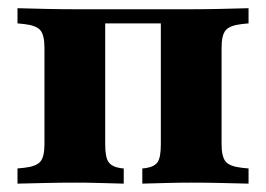

<svg xmlns="http://www.w3.org/2000/svg" viewBox="-20 -439 636 459"><path d="M437.1 -2.4Q406.5 -2.4 379.4 -1.6Q352.4 -0.8 320.2 0V-36.3L328.2 -37.1Q349.2 -40.3 356.9 -51.6Q364.5 -62.9 364.5 -94.4V-416.9H437.1Q474.2 -416.9 506 -417.7Q537.9 -418.5 574.2 -419.4V-383.1L558.1 -381.5Q529 -378.2 519.4 -366.5Q509.7 -354.8 509.7 -325V-94.4Q509.7 -64.5 519.4 -52.8Q529 -41.1 558.1 -37.9L574.2 -36.3V0Q537.9 -0.8 506 -1.6Q474.2 -2.4 437.1 -2.4ZM158.9 -2.4Q122.6 -2.4 90.3 -1.6Q58.1 -0.8 21.8 0V-36.3L37.9 -37.9Q66.9 -41.1 76.6 -52.8Q86.3 -64.5 86.3 -94.4V-325Q86.3 -354.8 76.6 -366.5Q66.9 -378.2 37.9 -381.5L21.8 -383.1V-419.4Q58.1 -418.5 90.3 -417.7Q122.6 -416.9 158.9 -416.9H231.5V-94.4Q231.5 -62.9 239.5 -51.6Q247.6 -40.3 267.7 -37.1L275.8 -36.3V0Q243.5 -0.8 216.5 -1.6Q189.5 -2.4 158.9 -2.4ZM194.4 -383.1V-416.9H401.6V-383.1Z"/></svg>

Font: Playfair 9pt Black
Style: Regular
Weight: 900
Designer: Claus Eggers Sørensen
Foundry: Claus Eggers Sørensen
Version: Version 2.203